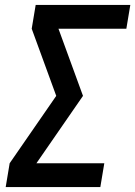

<svg xmlns="http://www.w3.org/2000/svg" viewBox="-20 -755 546 775"><path d="M3 0 19 -96 207 -368 108 -639 124 -735H506L490 -639H216L315 -368L127 -96H401L385 0Z"/></svg>

Font: Iosevka SS18
Style: Bold Italic
Weight: 700
Italic angle: -9°
Monospace: yes
Designer: Belleve Invis
Foundry: Belleve Invis
Version: Version 25.1.1; ttfautohint (v1.8.4)